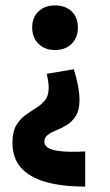

<svg xmlns="http://www.w3.org/2000/svg" viewBox="-20 -491 405 710"><path d="M253 -235Q261 -210 267.5 -178.5Q274 -147 274 -122Q274 -85 261 -63.5Q248 -42 229 -30Q210 -18 190 -10Q170 -2 157 7.5Q144 17 144 34Q144 46 157 55Q170 64 203 68Q236 72 295 69V199Q208 199 148 181.5Q88 164 57 128.5Q26 93 26 37Q26 -3 39.5 -26.5Q53 -50 73 -64.5Q93 -79 113 -91.5Q133 -104 146.5 -120.5Q160 -137 160 -166Q160 -178 158 -191.5Q156 -205 153 -218ZM183 -471Q222 -471 245 -449Q268 -427 268 -389Q268 -352 245 -329Q222 -306 183 -306Q146 -306 122.5 -329Q99 -352 99 -389Q99 -427 122.5 -449Q146 -471 183 -471Z"/></svg>

Font: Ysabeau Infant ExtraBold
Style: Regular
Weight: 800
Designer: Christian Thalmann (Catharsis Fonts)
Version: Version 2.001;gftools[0.9.30]; featfreeze: ss01,ss02,lnum